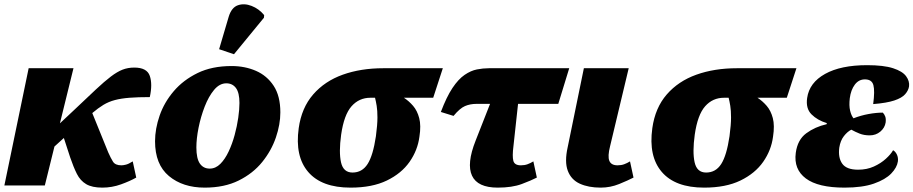

<svg xmlns="http://www.w3.org/2000/svg" viewBox="-29 -848 4177 878"><path d="M-9 0 102 -536H307L245 -284L310 -345Q369 -401 409 -438.5Q449 -476 478 -498Q507 -520 531.5 -529.5Q556 -539 585 -539Q643 -539 656 -501Q669 -463 656 -404Q602 -404 563.5 -401Q525 -398 496.5 -390.5Q468 -383 444 -368.5Q420 -354 393 -331L466 -151Q477 -126 487.5 -109Q498 -92 526 -92Q534 -92 546.5 -95Q559 -98 578 -110L594 -36Q566 -20 524.5 -5Q483 10 439 10Q392 10 365 -6Q338 -22 322.5 -53Q307 -84 292 -128L263 -217L220 -178L176 0Z M907 10Q807 10 743.5 -43Q680 -96 680 -202Q680 -259 701 -319.5Q722 -380 765.5 -431Q809 -482 874.5 -514Q940 -546 1030 -546Q1091 -546 1141.5 -524Q1192 -502 1222.5 -455.5Q1253 -409 1253 -334Q1253 -279 1232.5 -219Q1212 -159 1170 -107Q1128 -55 1062.5 -22.5Q997 10 907 10ZM930 -77Q957 -77 978.5 -98.5Q1000 -120 1016.5 -155Q1033 -190 1044 -230.5Q1055 -271 1060.5 -309.5Q1066 -348 1066 -377Q1066 -424 1050 -445.5Q1034 -467 1006 -467Q975 -467 950 -437Q925 -407 907 -360.5Q889 -314 879 -264Q869 -214 869 -174Q869 -123 885 -100Q901 -77 930 -77ZM1041 -600 973 -623 1017 -772Q1030 -814 1059 -824Q1088 -834 1121.5 -821Q1155 -808 1179 -779L1178 -767Z M1574 10Q1442 10 1380.5 -61.5Q1319 -133 1337 -262Q1350 -355 1403 -416Q1456 -477 1538.5 -506.5Q1621 -536 1724 -536H1996L1952 -401H1818Q1841 -386 1860 -364Q1879 -342 1888 -308Q1897 -274 1889 -223Q1881 -161 1844 -108Q1807 -55 1740 -22.5Q1673 10 1574 10ZM1583 -59Q1627 -59 1652 -98Q1677 -137 1690 -225Q1697 -278 1697 -310.5Q1697 -343 1693.5 -364Q1690 -385 1686 -401H1665Q1613 -401 1578.5 -362Q1544 -323 1531 -232Q1520 -152 1530.5 -105.5Q1541 -59 1583 -59Z M2247 10Q2155 10 2129.5 -44.5Q2104 -99 2146 -205L2212 -373H2150Q2121 -373 2097.5 -363Q2074 -353 2045 -318L1987 -336Q2013 -405 2040 -445.5Q2067 -486 2095.5 -505.5Q2124 -525 2152 -530.5Q2180 -536 2207 -536H2574L2524 -373H2340L2319 -180Q2313 -133 2318.5 -112.5Q2324 -92 2353 -92Q2370 -92 2383.5 -97Q2397 -102 2410 -110L2426 -36Q2401 -23 2357 -6.5Q2313 10 2247 10Z M2718 10Q2662 10 2622.5 -8Q2583 -26 2567.5 -67Q2552 -108 2567 -175L2641 -536H2846L2761 -180Q2749 -133 2757.5 -112.5Q2766 -92 2795 -92Q2812 -92 2825.5 -97Q2839 -102 2852 -110L2868 -36Q2843 -23 2802.5 -6.5Q2762 10 2718 10Z M3191 10Q3059 10 2997.5 -61.5Q2936 -133 2954 -262Q2967 -355 3020 -416Q3073 -477 3155.5 -506.5Q3238 -536 3341 -536H3613L3569 -401H3435Q3458 -386 3477 -364Q3496 -342 3505 -308Q3514 -274 3506 -223Q3498 -161 3461 -108Q3424 -55 3357 -22.5Q3290 10 3191 10ZM3200 -59Q3244 -59 3269 -98Q3294 -137 3307 -225Q3314 -278 3314 -310.5Q3314 -343 3310.5 -364Q3307 -385 3303 -401H3282Q3230 -401 3195.5 -362Q3161 -323 3148 -232Q3137 -152 3147.5 -105.5Q3158 -59 3200 -59Z M3833 10Q3712 10 3656 -32Q3600 -74 3610 -149Q3618 -209 3658 -238.5Q3698 -268 3751 -280L3752 -285Q3709 -298 3682 -325Q3655 -352 3662 -400Q3672 -470 3744 -510Q3816 -550 3936 -550Q4012 -550 4055 -536Q4098 -522 4114.5 -499.5Q4131 -477 4128 -453Q4125 -434 4110 -417Q4095 -400 4060.5 -388.5Q4026 -377 3964 -372Q3972 -432 3965 -458.5Q3958 -485 3926 -485Q3898 -485 3880 -461Q3862 -437 3857 -399Q3853 -365 3858.5 -342Q3864 -319 3874 -307Q3907 -320 3942.5 -326.5Q3978 -333 4008 -333Q4015 -326 4019 -315.5Q4023 -305 4021 -288Q4017 -263 3996.5 -246Q3976 -229 3948 -229Q3922 -229 3902 -237Q3882 -245 3864 -255Q3846 -246 3830 -225.5Q3814 -205 3809 -173Q3803 -127 3822.5 -99.5Q3842 -72 3895 -72Q3935 -72 3967 -86.5Q3999 -101 4022 -122Q4045 -143 4055 -161Q4066 -155 4072.5 -141Q4079 -127 4077 -110Q4073 -82 4046.5 -54.5Q4020 -27 3967.5 -8.5Q3915 10 3833 10Z"/></svg>

Font: Noto Serif Black
Style: Italic
Weight: 900
Italic angle: -12°
Designer: Monotype Design Team
Foundry: Monotype Imaging Inc.
Version: Version 2.013